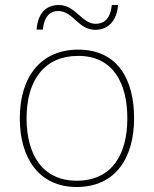

<svg xmlns="http://www.w3.org/2000/svg" viewBox="-20 -736 615 766"><path d="M126 -618H151C157 -678 186 -692 213 -692C271 -692 292 -617 360 -617C410 -617 446 -651 451 -716H426C420 -655 390 -641 361 -641C307 -641 281 -716 215 -716C164 -716 131 -684 126 -618ZM515 -264C515 -417 451 -538 292 -538C145 -538 59 -432 59 -264C59 -107 134 10 286 10C443 10 515 -109 515 -264ZM86 -264C86 -420 160 -513 292 -513C433 -513 488 -402 488 -264C488 -119 426 -15 286 -15C151 -15 86 -117 86 -264Z"/></svg>

Font: Noto Sans Arabic UI Th
Style: Regular
Weight: 100
Designer: Monotype Design Team, Nadine Chahine and Nizar Qandah
Foundry: Monotype Imaging Inc.
Version: Version 2.010